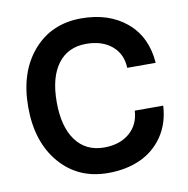

<svg xmlns="http://www.w3.org/2000/svg" viewBox="-76 -734 800 817"><g transform="rotate(-10 323.5 -326.0)"><path d="M40 -327.1Q40 -477.5 118.9 -568.8Q197.8 -660.2 327.1 -660.2Q446.3 -660.2 522.5 -596.2Q598.6 -532.2 606.9 -418.9H483.9Q481.9 -479.5 439.7 -514.6Q397.5 -549.8 329.1 -549.8Q250 -549.8 206.5 -491.7Q163.1 -433.6 163.1 -327.1Q163.1 -220.2 206.8 -161.1Q250.5 -102.1 329.1 -102.1Q396.5 -102.1 438.5 -137.7Q480.5 -173.3 483.9 -233.9H606.9Q602.5 -157.7 564.9 -102.5Q527.3 -47.4 466.3 -19.8Q405.3 7.8 327.1 7.8Q198.2 7.8 119.1 -84.2Q40 -176.3 40 -327.1Z"/></g></svg>

Font: Overused Grotesk SemiBold
Style: Regular
Weight: 600
Version: Version 0.002